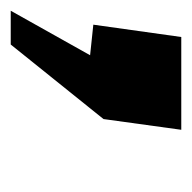

<svg xmlns="http://www.w3.org/2000/svg" viewBox="-56 -185 358 358"><g transform="rotate(90 123.0 -6.0)"><path d="M47 5 -10 -1 13 -165H186L166 -20L27 153H-36Z"/></g></svg>

Font: Morrison ExtraBold
Style: Regular
Weight: 800
Designer: Pablo Impallari, Rodrigo Fuenzalida (Modified by Dan O. Williams)
Version: Version 0.03;June 6, 2019;FontCreator 11.5.0.2425 64-bit; tt